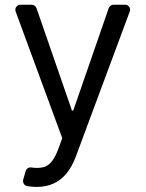

<svg xmlns="http://www.w3.org/2000/svg" viewBox="-20 -565 598 789"><path d="M92.7 199.9Q92.3 199.6 91.3 199.6Q83.8 198.2 79.2 192.3Q74.6 186.4 74.6 179Q74.6 176.8 75.3 173.3L85.6 137.8Q87.7 130.3 94.5 126.1Q101.2 121.8 109 123.2Q119.3 125 132.1 125Q152.3 125 167.3 119Q198.2 105.8 220.2 45.5L235.8 2.8L44.4 -517.4Q43 -522.4 43 -524.5Q43 -533 49 -539.2Q55 -545.5 63.9 -545.5H110.1Q116.8 -545.5 122.3 -541.5Q127.8 -537.6 130 -531.6L275.6 -110.8L281.2 -111.2L426.8 -531.6Q429.3 -538 434.7 -541.9Q440 -545.8 446.7 -545.5H494Q502.8 -545.5 508.7 -539.4Q514.6 -533.4 514.6 -524.9Q514.6 -520.6 513.1 -517.4L291.2 79.5Q275.9 120.4 252.5 148.8Q229 176.5 199.2 189.6Q168.3 203.1 130.7 203.1Q109.4 203.1 92.7 199.9Z"/></svg>

Font: DeltaSans
Style: Regular
Weight: 400
Designer: Rasmus Andersson
Foundry: rsms
Version: Version 3.012